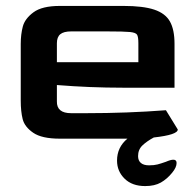

<svg xmlns="http://www.w3.org/2000/svg" viewBox="-20 -468 660 648"><path d="M446 59Q446 74 455.5 82Q465 90 483 90Q500 90 511.5 87Q523 84 540 78Q556 71 565 71Q576 71 576 82Q576 97 561 115Q544 136 523 148Q502 160 470 160Q426 160 400.5 135Q375 110 375 74Q375 29 410 0H383H182Q121 0 92 -20Q63 -40 56.5 -66Q50 -92 50 -128V-320Q50 -352 57 -378.5Q64 -405 93 -426.5Q122 -448 182 -448H397Q463 -448 500.5 -435.5Q538 -423 553.5 -395.5Q569 -368 569 -320V-172H394Q284 -172 172 -181V-126Q171 -86 220 -86H271Q410 -86 540 -96L580 -31Q580 -13 499 -4Q475 9 460.5 23Q446 37 446 59ZM172 -258H447V-322Q447 -344 442.5 -351Q438 -358 418.5 -360Q399 -362 341 -362H220Q195 -362 183.5 -352.5Q172 -343 172 -322Z"/></svg>

Font: Gold
Style: Regular
Weight: 400
Designer: jaiki
Version: Version 1.000